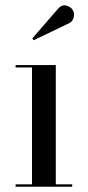

<svg xmlns="http://www.w3.org/2000/svg" viewBox="-20 -706 332 726"><path d="M242 -618.5 107.5 -554 102 -560.5 199.5 -673Q214 -689.5 231.2 -684.8Q248.5 -680 255.5 -667.5Q262.5 -655 258.5 -639.8Q254.5 -624.5 242 -618.5ZM39 -9H101V-451H39V-460H191V-9H253V0H39Z"/></svg>

Font: Bodoni* 24pt
Style: Regular
Weight: 400
Version: Version 2.3